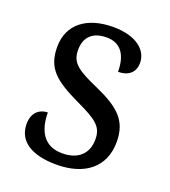

<svg xmlns="http://www.w3.org/2000/svg" viewBox="-108 -625 634 716"><g transform="rotate(20 209.0 -267.5)"><path d="M196 10C307 10 379 -45 379 -146C379 -230 336 -269 239 -312C157 -348 126 -368 126 -420C126 -467 152 -500 211 -500C266 -500 294 -462 294 -394C337 -394 360 -417 360 -453C360 -503 313 -545 221 -545C118 -545 49 -495 49 -404C49 -318 93 -284 191 -237C277 -197 301 -177 301 -128C301 -72 266 -37 201 -37C128 -37 100 -92 100 -162C74 -162 40 -146 40 -95C40 -25 100 10 196 10Z"/></g></svg>

Font: Noto Serif Lao SemiCondensed
Style: Regular
Weight: 400
Width: 4
Designer: Monotype Design Team
Foundry: Monotype Imaging Inc.
Version: Version 2.003